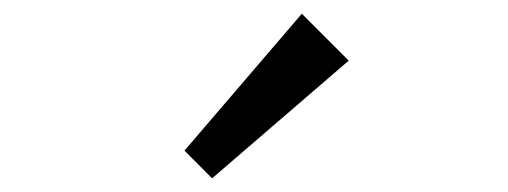

<svg xmlns="http://www.w3.org/2000/svg" viewBox="-20 -953 735 278"><path d="M417 -933.1 484.9 -865.2 287.1 -694.8 247.1 -734.9Z"/></svg>

Font: Sinkin Sans 400 Regular
Style: Regular
Weight: 400
Designer: Keith Bates
Foundry: K-Type
Version: Sinkin Sans (version 1.0)  by Keith Bates   •   © 2014   www